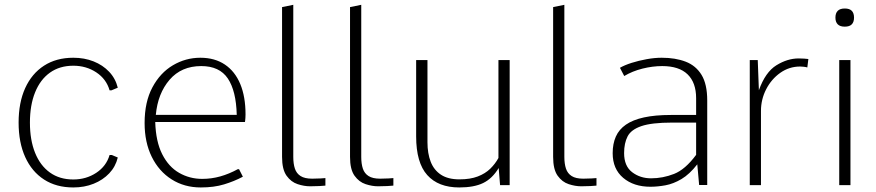

<svg xmlns="http://www.w3.org/2000/svg" viewBox="-20 -782 3701 811"><path d="M289.6 9.8Q217.8 9.8 166 -23.7Q114.3 -57.1 86.4 -118.7Q58.6 -180.2 58.6 -264.2Q58.6 -348.6 86.4 -409.9Q114.3 -471.2 166 -504.6Q217.8 -538.1 289.6 -538.1Q336.4 -538.1 375.2 -522.7Q414.1 -507.3 440.9 -479Q467.8 -450.7 477.5 -411.6L450.7 -400.4H442.9Q429.2 -448.2 386.7 -476.3Q344.2 -504.4 289.6 -504.4Q231.9 -504.4 190.9 -475.1Q149.9 -445.8 128.2 -391.8Q106.4 -337.9 106.4 -264.2Q106.4 -190.4 128.2 -136.5Q149.9 -82.5 190.9 -53.2Q231.9 -23.9 289.6 -23.9Q343.8 -23.9 386.5 -52Q429.2 -80.1 442.9 -127.4H452.1L477.5 -116.7Q468.3 -78.1 441.4 -49.8Q414.6 -21.5 375.5 -5.9Q336.4 9.8 289.6 9.8Z M828.1 9.8Q758.8 9.8 705.1 -24.2Q651.4 -58.1 621.1 -119.4Q590.8 -180.7 590.8 -262.2Q590.8 -351.6 623.8 -413.1Q656.7 -474.6 710.4 -506.3Q764.2 -538.1 826.2 -538.1Q887.2 -538.1 929.9 -509.3Q972.7 -480.5 994.9 -427Q1017.1 -373.5 1017.1 -298.8Q1017.1 -291 1016.6 -284.4Q1016.1 -277.8 1015.6 -273.2Q1015.1 -268.6 1014.6 -266.6H635.7Q638.2 -183.6 665.3 -130.4Q692.4 -77.1 736.8 -51.8Q781.2 -26.4 834 -26.4Q873.5 -26.4 910.6 -36.9Q947.8 -47.4 984.4 -67.4H989.7L1005.9 -35.6Q969.2 -16.1 926.5 -3.2Q883.8 9.8 828.1 9.8ZM638.2 -296.9H980Q977.5 -397.9 942.4 -450.4Q907.2 -502.9 830.1 -502.9Q746.1 -502.9 696.3 -445.1Q646.5 -387.2 638.2 -296.9Z M1290 4.9Q1264.6 4.9 1237.1 -4.2Q1209.5 -13.2 1190.4 -39.8Q1171.4 -66.4 1171.4 -119.1V-752L1218.8 -761.7V-119.1Q1218.8 -90.3 1225.6 -69.8Q1232.4 -49.3 1249.8 -38.3Q1267.1 -27.3 1298.8 -27.3Q1317.4 -27.3 1334 -28.3Q1350.6 -29.3 1354.5 -29.8V2Q1346.2 2.9 1328.9 3.9Q1311.5 4.9 1290 4.9Z M1577.1 4.9Q1551.8 4.9 1524.2 -4.2Q1496.6 -13.2 1477.5 -39.8Q1458.5 -66.4 1458.5 -119.1V-752L1505.9 -761.7V-119.1Q1505.9 -90.3 1512.7 -69.8Q1519.5 -49.3 1536.9 -38.3Q1554.2 -27.3 1585.9 -27.3Q1604.5 -27.3 1621.1 -28.3Q1637.7 -29.3 1641.6 -29.8V2Q1633.3 2.9 1616 3.9Q1598.6 4.9 1577.1 4.9Z M1919.9 9.8Q1831.5 9.8 1784.7 -42.5Q1737.8 -94.7 1737.8 -206.1V-528.3H1785.6V-181.2Q1785.6 -133.8 1799.3 -98.6Q1813 -63.5 1842.8 -43.9Q1872.6 -24.4 1920.4 -24.4Q1966.3 -24.4 1998 -36.6Q2029.8 -48.8 2050.8 -69.3Q2071.8 -89.8 2085.4 -114.7V-528.3H2132.8V0H2092.3L2086.4 -72.3Q2059.6 -27.8 2021 -9Q1982.4 9.8 1919.9 9.8Z M2435.1 4.9Q2409.7 4.9 2382.1 -4.2Q2354.5 -13.2 2335.4 -39.8Q2316.4 -66.4 2316.4 -119.1V-752L2363.8 -761.7V-119.1Q2363.8 -90.3 2370.6 -69.8Q2377.4 -49.3 2394.8 -38.3Q2412.1 -27.3 2443.8 -27.3Q2462.4 -27.3 2479 -28.3Q2495.6 -29.3 2499.5 -29.8V2Q2491.2 2.9 2473.9 3.9Q2456.5 4.9 2435.1 4.9Z M2727.5 6.8Q2656.7 6.8 2612.3 -30.8Q2567.9 -68.4 2567.9 -134.8Q2567.9 -174.8 2581.3 -205.1Q2594.7 -235.4 2624 -255.6Q2653.3 -275.9 2700.2 -286.1Q2747.1 -296.4 2813.5 -296.4H2920.4V-367.2Q2920.4 -433.1 2884.3 -468Q2848.1 -502.9 2777.3 -502.9Q2736.8 -502.9 2693.8 -492.2Q2650.9 -481.4 2616.7 -460.9L2598.6 -495.6Q2617.7 -506.8 2647.7 -516.4Q2677.7 -525.9 2711.4 -532Q2745.1 -538.1 2774.9 -538.1Q2833 -538.1 2876.2 -521.5Q2919.4 -504.9 2943.4 -465.6Q2967.3 -426.3 2967.3 -357.9V-0.5H2933.1L2925.3 -87.9Q2892.6 -45.9 2858.4 -25.6Q2824.2 -5.4 2790.8 0.7Q2757.3 6.8 2727.5 6.8ZM2730 -28.8Q2779.8 -28.8 2827.1 -47.4Q2874.5 -65.9 2920.4 -127.9V-264.2H2818.8Q2732.9 -264.2 2689.2 -249.3Q2645.5 -234.4 2630.9 -205.8Q2616.2 -177.2 2616.2 -135.3Q2616.2 -80.6 2650.1 -54.7Q2684.1 -28.8 2730 -28.8Z M3147 0V-528.3H3180.7L3185.5 -400.9Q3212.9 -477.5 3259.5 -506.3Q3306.2 -535.2 3353.5 -535.2Q3366.2 -535.2 3376.7 -534.4Q3387.2 -533.7 3394.5 -532.7L3390.1 -497.1Q3383.8 -499 3375 -500Q3366.2 -501 3359.9 -501Q3313.5 -501 3275.9 -474.4Q3238.3 -447.8 3216.3 -405Q3194.3 -362.3 3194.3 -313.5V0Z M3524.9 0V-528.3H3572.3V0ZM3548.3 -669.4Q3528.3 -669.4 3518.6 -679.2Q3508.8 -689 3508.8 -707.5Q3508.8 -726.6 3518.6 -736.3Q3528.3 -746.1 3548.3 -746.1Q3568.4 -746.1 3577.9 -736.3Q3587.4 -726.6 3587.4 -707.5Q3587.4 -689 3577.9 -679.2Q3568.4 -669.4 3548.3 -669.4Z"/></svg>

Font: Comme Thin
Style: Regular
Weight: 250
Version: Version 1.000;gftools[0.9.27]